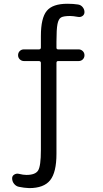

<svg xmlns="http://www.w3.org/2000/svg" viewBox="-20 -760 540 1011"><path d="M79.1 223.6Q64.5 220.7 54.2 208Q43.9 195.3 43.9 178.7Q43.9 166 55.2 159.2Q66.4 152.3 79.1 155.3Q102.5 161.1 119.1 161.1Q166 161.1 180.7 137.7Q195.3 114.3 195.3 30.3V-428.7Q195.3 -437.5 185.5 -438.5H106.4Q93.8 -438.5 84.5 -447.3Q75.2 -456.1 75.2 -469.2Q75.2 -482.4 84 -491.2Q92.8 -500 106.4 -500H185.5Q194.3 -500 195.3 -508.8V-570.3Q195.3 -665 226.1 -702.6Q256.8 -740.2 335 -740.2Q366.2 -740.2 390.6 -736.3Q405.3 -734.4 415 -722.7Q424.8 -710.9 424.8 -696.3Q424.8 -683.6 415 -676.3Q405.3 -668.9 391.6 -670.9Q364.3 -675.8 349.6 -675.8Q314.5 -675.8 301.3 -668Q288.1 -660.2 282.7 -633.3Q277.3 -606.4 277.3 -540V-508.8Q277.3 -500 286.1 -500H393.6Q406.2 -500 415.5 -491.2Q424.8 -482.4 424.8 -469.2Q424.8 -456.1 416 -447.3Q407.2 -438.5 393.6 -438.5H286.1Q277.3 -438.5 277.3 -428.7V49.8Q277.3 147.5 244.1 189Q210.9 230.5 133.8 230.5Q106.4 229.5 79.1 223.6Z"/></svg>

Font: Rounded Mgen+ 1mn regular
Style: Regular
Weight: 400
Designer: [Source Han Sans]
Ryoko NISHIZUKA  (kana & ideographs); Paul D. Hunt (Latin, Greek & Cyrillic); Wenlong ZHANG  (bopomofo
Version: Version 1.059.20150602